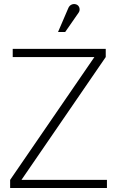

<svg xmlns="http://www.w3.org/2000/svg" viewBox="-20 -946 590 966"><path d="M44 -700V-659H455L31 -41V0H518V-41H88L512 -659V-700ZM272 -785H308L376 -883C385 -896 381 -918 363 -924C347 -929 331 -922 324 -906Z"/></svg>

Font: Advent Pro
Style: Light
Weight: 300
Designer: Andreas Kalpakidis
Foundry: Andreas Kalpakidis
Version: Version 2.002 2007